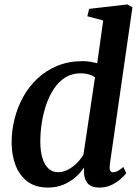

<svg xmlns="http://www.w3.org/2000/svg" viewBox="-20 -837 627 867"><path d="M476 -95Q473.5 -77.5 477 -68.2Q480.5 -59 490.5 -59Q499.5 -59 510.2 -64.2Q521 -69.5 537 -83L550 -55Q544 -47 527.8 -31.5Q511.5 -16 486.2 -3Q461 10 428 10Q393.5 10 377 -7.8Q360.5 -25.5 359 -59L359.5 -81Q345.5 -59 322.2 -38Q299 -17 267.2 -3.5Q235.5 10 196.5 10Q140.5 10 104.2 -17.2Q68 -44.5 50.2 -90.8Q32.5 -137 32.5 -194.5Q32.5 -246.5 45.5 -299Q58.5 -351.5 84.2 -398.5Q110 -445.5 148.8 -482Q187.5 -518.5 239 -539.8Q290.5 -561 354.5 -561Q370 -561 387 -558.2Q404 -555.5 419 -551.5L446 -744.5L374.5 -763.5L382.5 -797L555 -817L578 -804ZM409 -488Q396.5 -497 379.8 -501.5Q363 -506 344.5 -506Q304.5 -506 274.2 -486.8Q244 -467.5 222.8 -435Q201.5 -402.5 188 -362.2Q174.5 -322 168.2 -279.2Q162 -236.5 162 -197.5Q162 -154.5 171.5 -123.5Q181 -92.5 198.8 -76Q216.5 -59.5 241 -59.5Q266 -59.5 288.2 -71.5Q310.5 -83.5 328.5 -102Q346.5 -120.5 357 -139.5Z"/></svg>

Font: Merriweather 36pt SemiBold
Style: Italic
Weight: 600
Italic angle: -7.8°
Version: Version 2.101